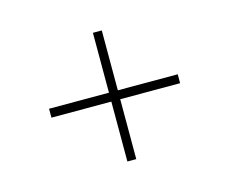

<svg xmlns="http://www.w3.org/2000/svg" viewBox="-70 -525 740 620"><g transform="rotate(-15 300.0 -215.0)"><path d="M285.2 -200.2V0H314.9V-200.2H515.1V-230H314.9V-430.2H285.2V-230H85V-200.2Z"/></g></svg>

Font: Compagnon Light
Style: Regular
Weight: 400
Designer: Juliette Duhe, Lea Pradine
Foundry: Velvetyne Type Foundry
Version: Version 1.000;PS 001.000;hotconv 1.0.88;makeotf.lib2.5.64775